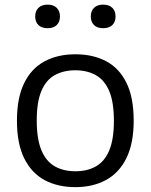

<svg xmlns="http://www.w3.org/2000/svg" viewBox="-20 -780 636 810"><path d="M298 9.5Q223.5 9.5 168.2 -20.2Q113 -50 82.2 -112Q51.5 -174 51.5 -271Q51.5 -367 81.8 -429Q112 -491 167.5 -521Q223 -551 298 -551Q373 -551 428.2 -521.5Q483.5 -492 513.8 -430Q544 -368 544 -271Q544 -175 513.2 -112.8Q482.5 -50.5 427 -20.5Q371.5 9.5 298 9.5ZM298 -57.5Q348 -57.5 384.5 -78Q421 -98.5 440.8 -145.2Q460.5 -192 460.5 -270Q460.5 -349 440.8 -395.8Q421 -442.5 384.2 -463Q347.5 -483.5 298 -483.5Q248 -483.5 211.2 -463.2Q174.5 -443 154.8 -396.5Q135 -350 135 -272Q135 -193 154.8 -146Q174.5 -99 211.2 -78.2Q248 -57.5 298 -57.5ZM415 -661Q390.5 -661 376.8 -674.2Q363 -687.5 363 -710.5Q363 -733.5 376.8 -747Q390.5 -760.5 415 -760.5Q440 -760.5 453.8 -747Q467.5 -733.5 467.5 -710.5Q467.5 -687.5 453.8 -674.2Q440 -661 415 -661ZM181 -661Q156 -661 142.2 -674.2Q128.5 -687.5 128.5 -710.5Q128.5 -733.5 142.2 -747Q156 -760.5 181 -760.5Q205.5 -760.5 219.2 -747Q233 -733.5 233 -710.5Q233 -687.5 219.2 -674.2Q205.5 -661 181 -661Z"/></svg>

Font: Encode Sans SemiExpanded
Style: Regular
Weight: 400
Width: 6
Designer: Multiple Designers
Foundry: Impallari Type
Version: Version 3.002